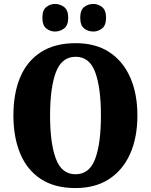

<svg xmlns="http://www.w3.org/2000/svg" viewBox="-20 -944 765 974"><path d="M363 10Q257 10 187 -36Q117 -82 82.5 -165Q48 -248 48 -359Q48 -470 82.5 -552Q117 -634 187.5 -679.5Q258 -725 364 -725Q465 -725 534.5 -679.5Q604 -634 640.5 -551.5Q677 -469 677 -358Q677 -247 640.5 -164.5Q604 -82 534 -36Q464 10 363 10ZM363 -60Q434 -60 463 -138.5Q492 -217 492 -358Q492 -499 463 -577.5Q434 -656 364 -656Q293 -656 263.5 -577.5Q234 -499 234 -358Q234 -217 263.5 -138.5Q293 -60 363 -60ZM454 -784Q427 -784 407 -799.5Q387 -815 387 -854Q387 -893 407 -908.5Q427 -924 454 -924Q477 -924 497.5 -908.5Q518 -893 518 -854Q518 -815 497.5 -799.5Q477 -784 454 -784ZM259 -784Q235 -784 215 -799.5Q195 -815 195 -854Q195 -893 215 -908.5Q235 -924 259 -924Q284 -924 305 -908.5Q326 -893 326 -854Q326 -815 305 -799.5Q284 -784 259 -784Z"/></svg>

Font: Noto Serif Hebrew Condensed Black
Style: Regular
Weight: 900
Width: 3
Designer: Monotype Design Team
Foundry: Monotype Imaging Inc.
Version: Version 2.004; ttfautohint (v1.8.4.7-5d5b)